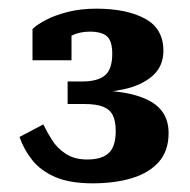

<svg xmlns="http://www.w3.org/2000/svg" viewBox="-20 -775 439 443"><path d="M181 -407Q152 -407 132 -420Q112 -433 100 -452Q88 -471 80 -488L25 -459Q35 -430 54.5 -405.5Q74 -381 107.5 -366.5Q141 -352 194 -352Q245 -352 284.5 -364Q324 -376 346.5 -401.5Q369 -427 369 -468Q369 -501 350.5 -522.5Q332 -544 291.5 -555.5Q251 -567 182 -567L173 -560Q224 -560 265.5 -569Q307 -578 332 -600Q357 -622 357 -658Q357 -709 314.5 -732Q272 -755 202 -755Q166 -755 136.5 -747.5Q107 -740 86 -729Q65 -718 55 -708V-636H145V-707Q137 -706 130.5 -701Q124 -696 120 -688.5Q116 -681 116 -672Q127 -684 145.5 -693Q164 -702 187 -702Q215 -702 227 -691Q239 -680 239 -651Q239 -615 222 -601Q205 -587 170 -587H136V-535H175Q203 -535 218.5 -528.5Q234 -522 240.5 -508.5Q247 -495 247 -473Q247 -437 231 -422Q215 -407 181 -407Z"/></svg>

Font: Roboto Serif SemiCondensed
Style: Bold
Weight: 700
Width: 4
Designer: Greg Gazdowicz
Foundry: Commercial Type
Version: Version 1.007